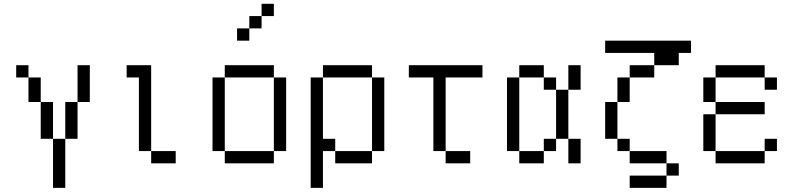

<svg xmlns="http://www.w3.org/2000/svg" viewBox="-20 -832 4040 978"><path d="M250 -125Q250 -125 250 125H312.5Q312.5 125 312.5 -125ZM250 -125V-312.5H187.5V-125ZM312.5 -125H375V-312.5H312.5ZM187.5 -312.5Q187.5 -312.5 187.5 -437.5H125Q125 -437.5 125 -312.5ZM375 -312.5H437.5V-500H375ZM125 -437.5V-500H62.5V-437.5Z M875 0V-62.5H750V0ZM750 -62.5V-500H625V-437.5H687.5Q687.5 -437.5 687.5 -62.5Z M1375 -750V-812.5H1312.5V-750H1250V-687.5H1187.5V-625H1250V-687.5H1312.5V-750ZM1125 -62.5V0H1375V-62.5ZM1125 -62.5Q1125 -62.5 1125 -437.5H1062.5Q1062.5 -437.5 1062.5 -62.5ZM1375 -62.5H1437.5Q1437.5 -62.5 1437.5 -437.5H1375Q1375 -437.5 1375 -62.5ZM1125 -437.5H1375V-500H1125Z M1562.5 -437.5V125H1625V-62.5H1687.5V0H1875V-62.5H1687.5V-125H1625V-437.5ZM1875 -62.5H1937.5Q1937.5 -62.5 1937.5 -437.5H1875Q1875 -437.5 1875 -62.5ZM1625 -437.5H1875V-500H1625Z M2375 0V-62.5H2250V0ZM2437.5 -437.5V-500H2062.5V-437.5H2187.5Q2187.5 -437.5 2187.5 -62.5H2250Q2250 -62.5 2250 -437.5Z M2625 -62.5V0H2750V-62.5ZM2625 -62.5Q2625 -62.5 2625 -437.5H2562.5Q2562.5 -437.5 2562.5 -62.5ZM2750 -62.5H2812.5V-125H2750ZM2875 -125Q2875 -125 2875 0H2937.5Q2937.5 0 2937.5 -125ZM2812.5 -125H2875Q2875 -125 2875 -375H2812.5Q2812.5 -375 2812.5 -125ZM2812.5 -375V-437.5H2750V-375ZM2875 -375H2937.5Q2937.5 -375 2937.5 -500H2875Q2875 -500 2875 -375ZM2625 -437.5H2750V-500H2625Z M3437.5 62.5V0H3375V62.5H3187.5V125H3375V62.5ZM3500 -562.5V-625H3062.5V-562.5H3312.5V-500H3187.5V-437.5H3125Q3125 -437.5 3125 -312.5H3062.5V-125H3125V-62.5H3187.5V0H3375V-62.5H3187.5V-125H3125V-312.5H3187.5Q3187.5 -312.5 3187.5 -437.5H3312.5V-500H3437.5V-562.5Z M3937.5 -62.5V-125H3875V-62.5H3625V0H3875V-62.5ZM3875 -250V-312.5H3625V-250H3562.5V-62.5H3625V-250ZM3937.5 -375V-437.5H3875V-375ZM3625 -312.5Q3625 -312.5 3625 -437.5H3562.5Q3562.5 -437.5 3562.5 -312.5ZM3625 -437.5H3875V-500H3625Z"/></svg>

Font: UnifontExMono
Style: Regular
Weight: 500
Version: Version 15.0.06